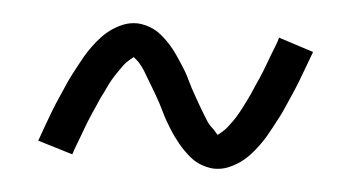

<svg xmlns="http://www.w3.org/2000/svg" viewBox="-30 -447 561 306"><g transform="rotate(5 250.0 -294.0)"><path d="M322 -184Q315 -184 307.5 -186Q300 -188 294 -191Q288 -194 282.5 -198.5Q277 -203 272 -208Q267 -213 262.5 -218.5Q258 -224 254 -229.5Q250 -235 246 -241.5Q242 -248 238.5 -254Q235 -260 232 -266.5Q229 -273 225.5 -279.5Q222 -286 218 -293Q214 -300 210 -306.5Q206 -313 202.5 -319Q199 -325 196 -330Q193 -335 186 -343L178 -350L173 -346Q167 -341 163.5 -336.5Q160 -332 156 -326Q152 -320 150 -317Q148 -314 146 -310.5Q144 -307 142 -303Q140 -299 138 -294.5Q136 -290 133.5 -285.5Q131 -281 129 -276Q127 -271 124.5 -265.5Q122 -260 119.5 -254.5Q117 -249 114.5 -242.5Q112 -236 109.5 -229.5Q107 -223 104.5 -216Q102 -209 99 -201.5Q96 -194 94 -187L38 -204Q43 -218 47.5 -230.5Q52 -243 56.5 -254.5Q61 -266 65.5 -276Q70 -286 74 -295.5Q78 -305 82.5 -313.5Q87 -322 91 -329.5Q95 -337 99 -344Q103 -351 109.5 -360Q116 -369 123 -376.5Q130 -384 138.5 -390Q147 -396 157 -400Q167 -404 178 -404Q185 -404 192.5 -402Q200 -400 206 -397Q212 -394 217.5 -389.5Q223 -385 228 -380Q233 -375 237.5 -369.5Q242 -364 246 -358Q250 -352 254 -346Q258 -340 261.5 -334Q265 -328 268 -321.5Q271 -315 274.5 -308.5Q278 -302 282 -295Q286 -288 290 -281Q294 -274 297.5 -268.5Q301 -263 304 -258Q307 -253 315 -246L322 -238L328 -243Q333 -247 336.5 -251.5Q340 -256 344 -261.5Q348 -267 350 -270.5Q352 -274 354 -277.5Q356 -281 358 -285Q360 -289 362 -293Q364 -297 366.5 -302Q369 -307 371 -312Q373 -317 375.5 -322.5Q378 -328 380.5 -333.5Q383 -339 385.5 -345.5Q388 -352 390.5 -358.5Q393 -365 395.5 -372Q398 -379 401 -386Q404 -393 406 -401L462 -383Q457 -370 452.5 -357.5Q448 -345 443.5 -333.5Q439 -322 434.5 -312Q430 -302 426 -292.5Q422 -283 417.5 -274.5Q413 -266 409 -258.5Q405 -251 401 -244Q397 -237 390.5 -228Q384 -219 377 -211.5Q370 -204 361.5 -198Q353 -192 343 -188Q333 -184 322 -184Z"/></g></svg>

Font: Iosevka Fixed Light
Style: Regular
Weight: 300
Monospace: yes
Designer: Belleve Invis
Foundry: Belleve Invis
Version: Version 32.3.0